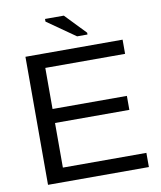

<svg xmlns="http://www.w3.org/2000/svg" viewBox="-93 -941 854 1016"><g transform="rotate(-10 333.5 -433.5)"><path d="M82 0V-688H604V-611.8H175.3V-391.1H574.7V-315.9H175.3V-76.2H624V0ZM370.1 -747.1 218.8 -853V-867.2H319.8L425.8 -756.8V-747.1Z"/></g></svg>

Font: Liberation Sans
Style: Regular
Weight: 400
Designer: Steve Matteson
Foundry: Ascender Corporation
Version: Version 2.00.1